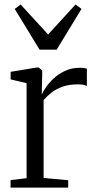

<svg xmlns="http://www.w3.org/2000/svg" viewBox="-20 -854 437 874"><path d="M28 0V-34L101 -43V-475.5L28.5 -492.5V-527L146 -546.5H157L172 -533.5V-509.5L170 -423L171.5 -426.5Q176 -437 189 -456.5Q202 -476 223.8 -496.5Q245.5 -517 275.8 -531.2Q306 -545.5 344 -545.5Q356.5 -545.5 363.8 -544.2Q371 -543 375.5 -541.5V-462.5Q372 -465 361.2 -467.5Q350.5 -470 335 -470Q295 -470 265.8 -459.8Q236.5 -449.5 215.2 -433Q194 -416.5 178.5 -398.5V-44L290.5 -33.5V0ZM160 -628 47 -813.5 74 -833.5 199 -697 324 -833.5 351 -813.5 238 -628Z"/></svg>

Font: Merriweather 60pt Light
Style: Regular
Weight: 300
Version: Version 2.100